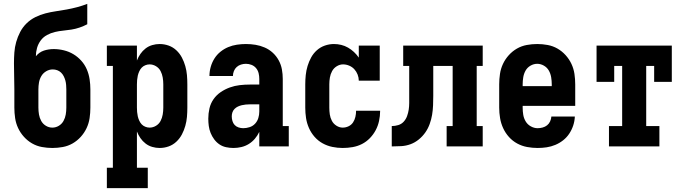

<svg xmlns="http://www.w3.org/2000/svg" viewBox="-20 -755 3540 990"><path d="M250 8Q223 8 196 3Q169 -2 145.5 -15.5Q122 -29 103.5 -49.5Q85 -70 73.5 -94.5Q62 -119 58 -146Q54 -173 54 -200V-294Q54 -327 53 -361Q52 -395 52 -428Q52 -456 54 -484Q56 -512 63.5 -538.5Q71 -565 84 -590Q97 -615 117 -634.5Q137 -654 162 -666.5Q187 -679 214 -686Q241 -693 268.5 -697Q296 -701 323.5 -706Q351 -711 377.5 -718Q404 -725 430 -735V-630Q411 -620 390.5 -613Q370 -606 348.5 -602.5Q327 -599 305.5 -597Q284 -595 263 -590Q242 -585 222.5 -574.5Q203 -564 190 -546.5Q177 -529 171 -508Q165 -487 165 -465Q173 -475 183.5 -482.5Q194 -490 206 -494Q218 -498 231 -500Q244 -502 257 -502Q283 -502 309.5 -495.5Q336 -489 358.5 -475.5Q381 -462 399 -442Q417 -422 427.5 -397.5Q438 -373 442 -346.5Q446 -320 446 -294V-200Q446 -173 442 -146Q438 -119 426.5 -94.5Q415 -70 396.5 -49.5Q378 -29 354.5 -15.5Q331 -2 304 3Q277 8 250 8ZM250 -97Q268 -97 283.5 -106.5Q299 -116 307.5 -131.5Q316 -147 319 -164.5Q322 -182 322 -200V-294Q322 -305 321 -317Q320 -329 317 -340Q314 -351 308.5 -362Q303 -373 294.5 -381Q286 -389 275 -393Q264 -397 252 -397Q234 -397 218 -387.5Q202 -378 193 -362.5Q184 -347 181 -329.5Q178 -312 178 -294V-200Q178 -182 181 -164.5Q184 -147 192.5 -131.5Q201 -116 216.5 -106.5Q232 -97 250 -97Z M531 215V110H562V-415H531V-520H686V-443Q693 -461 704 -477Q715 -493 730.5 -505Q746 -517 765 -522.5Q784 -528 803 -528Q827 -528 849.5 -520Q872 -512 889.5 -495.5Q907 -479 918 -458Q929 -437 935.5 -414Q942 -391 944 -367.5Q946 -344 946 -320V-200Q946 -176 944 -152.5Q942 -129 935.5 -106Q929 -83 918 -62Q907 -41 889.5 -24.5Q872 -8 849.5 0Q827 8 803 8Q784 8 765 2.5Q746 -3 730.5 -15Q715 -27 704 -43Q693 -59 686 -77V110H742V215ZM751 -97Q769 -97 784.5 -106.5Q800 -116 808 -131.5Q816 -147 819 -164.5Q822 -182 822 -200V-320Q822 -338 819 -355.5Q816 -373 808 -388.5Q800 -404 784.5 -413.5Q769 -423 751 -423Q740 -423 729 -418.5Q718 -414 710.5 -406Q703 -398 698 -387Q693 -376 690.5 -365Q688 -354 687 -342.5Q686 -331 686 -320V-200Q686 -189 687 -177.5Q688 -166 690.5 -155Q693 -144 698 -133Q703 -122 710.5 -114Q718 -106 729 -101.5Q740 -97 751 -97Z M1184 8Q1165 8 1146 4Q1127 0 1111.5 -10.5Q1096 -21 1084.5 -36.5Q1073 -52 1066 -69.5Q1059 -87 1056.5 -105.5Q1054 -124 1054 -143Q1054 -170 1060 -196Q1066 -222 1081 -243.5Q1096 -265 1118 -280Q1140 -295 1165 -304Q1190 -313 1216 -316Q1242 -319 1269 -319H1317V-348Q1317 -363 1313.5 -377.5Q1310 -392 1300.5 -403.5Q1291 -415 1277 -420.5Q1263 -426 1248 -426Q1235 -426 1222.5 -422Q1210 -418 1200.5 -409.5Q1191 -401 1186 -388.5Q1181 -376 1181 -363H1060Q1060 -387 1066.5 -410Q1073 -433 1085.5 -453Q1098 -473 1116.5 -488Q1135 -503 1156.5 -512Q1178 -521 1201.5 -524.5Q1225 -528 1248 -528Q1273 -528 1297.5 -524Q1322 -520 1345 -510Q1368 -500 1386.5 -483Q1405 -466 1417 -444Q1429 -422 1433.5 -397.5Q1438 -373 1438 -348V-105H1469V0H1317V-75Q1308 -56 1294.5 -40Q1281 -24 1263.5 -13Q1246 -2 1225.5 3Q1205 8 1184 8ZM1234 -94Q1251 -94 1267.5 -99.5Q1284 -105 1295.5 -117.5Q1307 -130 1312 -146.5Q1317 -163 1317 -180V-217H1269Q1258 -217 1247.5 -216Q1237 -215 1226.5 -212.5Q1216 -210 1206.5 -205.5Q1197 -201 1189.5 -193.5Q1182 -186 1178.5 -176Q1175 -166 1175 -155Q1175 -143 1178.5 -131Q1182 -119 1190 -110.5Q1198 -102 1210 -98Q1222 -94 1234 -94Z M1747 8Q1720 8 1693.5 2.5Q1667 -3 1643.5 -16Q1620 -29 1602 -49.5Q1584 -70 1573 -95Q1562 -120 1558 -146.5Q1554 -173 1554 -200V-320Q1554 -344 1556.5 -368Q1559 -392 1566 -415Q1573 -438 1584.5 -459Q1596 -480 1614 -496Q1632 -512 1655 -520Q1678 -528 1702 -528Q1721 -528 1739.5 -523.5Q1758 -519 1774.5 -509.5Q1791 -500 1805 -487Q1819 -474 1830 -458V-520H1938V-339H1830Q1830 -355 1824 -370.5Q1818 -386 1807 -398Q1796 -410 1780.5 -416.5Q1765 -423 1749 -423Q1732 -423 1716.5 -413.5Q1701 -404 1692.5 -388.5Q1684 -373 1681 -355.5Q1678 -338 1678 -320V-200Q1678 -182 1680.5 -165Q1683 -148 1691 -132.5Q1699 -117 1714.5 -107Q1730 -97 1747 -97Q1763 -97 1777.5 -104Q1792 -111 1800.5 -124Q1809 -137 1812.5 -152.5Q1816 -168 1816 -183V-184H1940V-182Q1940 -157 1934.5 -131.5Q1929 -106 1917 -83.5Q1905 -61 1887 -42.5Q1869 -24 1846.5 -12.5Q1824 -1 1798.5 3.5Q1773 8 1747 8Z M2000 0V-105Q2017 -105 2033.5 -110Q2050 -115 2061.5 -127.5Q2073 -140 2079 -156.5Q2085 -173 2087.5 -190Q2090 -207 2090 -224Q2090 -241 2090 -258V-415H2059V-520H2469V-415H2438V-105H2469V0H2283V-105H2314V-415H2214V-261Q2214 -237 2213 -212Q2212 -187 2208 -163Q2204 -139 2195.5 -115.5Q2187 -92 2173 -72Q2159 -52 2139.5 -36Q2120 -20 2097 -11.5Q2074 -3 2049.5 -1.5Q2025 0 2000 0Z M2752 8Q2725 8 2698 3Q2671 -2 2647 -15Q2623 -28 2604.5 -48.5Q2586 -69 2574.5 -94Q2563 -119 2558.5 -146Q2554 -173 2554 -200V-320Q2554 -347 2558 -374Q2562 -401 2573.5 -425.5Q2585 -450 2603.5 -470.5Q2622 -491 2645.5 -504.5Q2669 -518 2696 -523Q2723 -528 2750 -528Q2777 -528 2804 -523Q2831 -518 2854.5 -504.5Q2878 -491 2896.5 -470.5Q2915 -450 2926.5 -425.5Q2938 -401 2942 -374Q2946 -347 2946 -320V-209H2675V-200Q2675 -181 2678 -163Q2681 -145 2690.5 -129Q2700 -113 2717 -103.5Q2734 -94 2752 -94Q2765 -94 2778 -97.5Q2791 -101 2801 -109Q2811 -117 2816.5 -129Q2822 -141 2823 -154H2944Q2943 -130 2935.5 -107.5Q2928 -85 2915 -65.5Q2902 -46 2883.5 -31.5Q2865 -17 2843.5 -8Q2822 1 2799 4.5Q2776 8 2752 8ZM2675 -311H2825V-320Q2825 -338 2822 -356.5Q2819 -375 2810 -391Q2801 -407 2784.5 -416.5Q2768 -426 2750 -426Q2732 -426 2715.5 -416.5Q2699 -407 2690 -391Q2681 -375 2678 -356.5Q2675 -338 2675 -320Z M3120 0V-105H3188V-415H3147V-333H3056V-520H3444V-333H3353V-415H3312V-105H3380V0Z"/></svg>

Font: Iosevka Curly Slab Extrabold
Style: Regular
Weight: 800
Monospace: yes
Designer: Belleve Invis
Foundry: Belleve Invis
Version: Version 22.1.2; ttfautohint (v1.8.4)